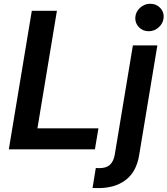

<svg xmlns="http://www.w3.org/2000/svg" viewBox="-20 -784 879 1008"><path d="M26.3 0 147 -727.3H278.8L176.5 -110.4H496.8L478.3 0ZM677.6 -545.5H806.1L710.6 30.2Q696.4 118.6 638.8 161.8Q581.3 204.9 490.1 203.5Q484.7 203.5 478.9 203.3Q473 203.1 465.9 202.8L483 98Q488.3 98.4 492.5 98.5Q496.8 98.7 501.4 98.7Q538.7 98.7 557.5 80.8Q576.3 62.9 582.4 28.4ZM760.3 -620Q729.8 -620 709.3 -641.2Q688.9 -662.3 690.3 -692.1Q692.1 -721.9 715.2 -743.1Q738.3 -764.2 768.8 -764.2Q799.7 -764.2 820.5 -743.1Q841.3 -721.9 839.1 -692.1Q837 -662.3 814.1 -641.2Q791.2 -620 760.3 -620Z"/></svg>

Font: Inter UI Semi Bold
Style: Italic
Weight: 600
Italic angle: -9.39999°
Designer: Rasmus Andersson
Foundry: rsms
Version: 3.2;8d6f07862